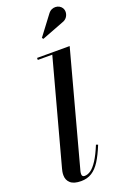

<svg xmlns="http://www.w3.org/2000/svg" viewBox="-186 -1048 733 1115"><g transform="rotate(-20 180.5 -490.5)"><path d="M111 10Q66.5 10 45.5 -8.5Q24.5 -27 24.5 -57Q24.5 -69.5 26.5 -79.8Q28.5 -90 30.5 -97L203.5 -737.5H114V-750H315.5L125.5 -45Q124.5 -41 124 -36.5Q123.5 -32 123.5 -28.5Q123.5 -11.5 140 -11.5Q159.5 -11.5 178.8 -25.2Q198 -39 219 -71.2Q240 -103.5 263 -159.5L275 -155.5Q252 -98.5 228.8 -62Q205.5 -25.5 177.2 -7.8Q149 10 111 10ZM186.5 -841.5 180 -849.5 269 -967.5Q279 -981 291.2 -986.5Q303.5 -992 316 -991.2Q328.5 -990.5 338.5 -984.8Q348.5 -979 354 -970.5Q362.5 -957.5 361.2 -941.5Q360 -925.5 350 -912.2Q340 -899 322 -893.5Z"/></g></svg>

Font: Bodoni Moda 18pt SemiBold
Style: Italic
Weight: 600
Italic angle: -13°
Designer: Owen Earl
Foundry: indestructible type
Version: Version 2.005